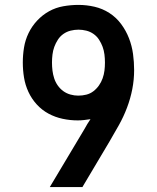

<svg xmlns="http://www.w3.org/2000/svg" viewBox="-20 -763 640 783"><path d="M183 0 324 -236Q330 -247 336 -257Q342 -267 349 -277Q336 -275 323 -273.5Q310 -272 297 -272Q266 -272 235.5 -278.5Q205 -285 178 -299.5Q151 -314 130 -337Q109 -360 96 -388Q83 -416 78 -446.5Q73 -477 73 -508Q73 -539 78 -569.5Q83 -600 96.5 -628Q110 -656 131.5 -679Q153 -702 180 -717Q207 -732 238 -737.5Q269 -743 300 -743Q333 -743 365.5 -735.5Q398 -728 426 -710Q454 -692 474 -665Q494 -638 506 -607Q518 -576 522.5 -543Q527 -510 527 -477Q527 -438 519.5 -399.5Q512 -361 498 -324Q484 -287 465 -253Q446 -219 426 -185L316 0ZM299 -373Q316 -373 332 -377Q348 -381 361 -391Q374 -401 383.5 -414.5Q393 -428 398.5 -443.5Q404 -459 406 -475Q408 -491 408 -508Q408 -524 406 -540.5Q404 -557 398.5 -572Q393 -587 384 -601Q375 -615 361.5 -624.5Q348 -634 332 -638Q316 -642 300 -642Q284 -642 268 -638Q252 -634 238.5 -624.5Q225 -615 216 -601Q207 -587 201.5 -572Q196 -557 194 -540.5Q192 -524 192 -508Q192 -491 194 -475Q196 -459 201 -443.5Q206 -428 215.5 -414.5Q225 -401 238 -391.5Q251 -382 267 -377.5Q283 -373 299 -373Z"/></svg>

Font: Iosevka Fixed Extended
Style: Bold
Weight: 700
Width: 7
Monospace: yes
Designer: Belleve Invis
Foundry: Belleve Invis
Version: Version 24.1.1; ttfautohint (v1.8.4)